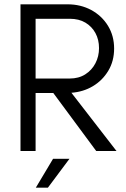

<svg xmlns="http://www.w3.org/2000/svg" viewBox="-20 -700 584 890"><path d="M75 0V-680H293Q354 -680 403 -653.5Q452 -627 480.5 -580.5Q509 -534 509 -475Q509 -417 482 -372Q455 -327 410.5 -300.5Q366 -274 311 -270L520 0H426L227 -269H145V0ZM145 -336H303Q345 -336 375.5 -355.5Q406 -375 422.5 -407Q439 -439 439 -477Q439 -516 422.5 -546.5Q406 -577 376 -595Q346 -613 303 -613H145ZM146 170 226 36H302L202 170Z"/></svg>

Font: Teachers
Style: Regular
Weight: 400
Designer: Alfredo Marco Pradil, Chank Diesel
Version: Version 1.001